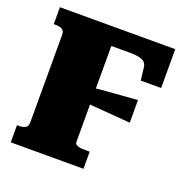

<svg xmlns="http://www.w3.org/2000/svg" viewBox="-127 -829 925 948"><g transform="rotate(20 335.5 -355.0)"><path d="M333 -617V-113Q333 -105 338 -100.5Q343 -96 351.5 -93.5Q360 -91 370.5 -90.5Q381 -90 392 -90H411V0H29V-90H39Q59 -90 72.5 -97Q86 -104 86 -126V-585Q86 -607 72.5 -614Q59 -621 39 -621H29V-710H635V-506H528L520 -573Q518 -591 506.5 -600.5Q495 -610 475.5 -613.5Q456 -617 430 -617ZM312 -392Q352 -396 391 -399Q430 -402 469 -405Q508 -408 548 -411V-292Q508 -296 469 -298.5Q430 -301 390.5 -304.5Q351 -308 312 -311Z"/></g></svg>

Font: Roboto Serif 20pt Black
Style: Regular
Weight: 900
Version: Version 1.008